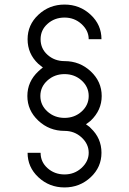

<svg xmlns="http://www.w3.org/2000/svg" viewBox="-20 -732 565 842"><path d="M263 -712Q196 -712 148 -667Q101 -623 101 -560Q101 -496 148 -452Q153 -448 158 -444Q163 -440 168 -436Q163 -432 158 -428Q153 -424 148 -419Q100 -374 100 -311Q100 -248 148 -203Q196 -158 263 -158Q306 -158 337 -130Q369 -101 369 -62Q369 -24 337 5Q306 33 263 33Q219 33 188 5Q158 -22 158 -62H101Q101 1 148 45Q196 90 263 90Q330 90 378 45Q425 1 425 -62Q425 -126 378 -170Q374 -175 368 -179Q362 -183 357 -187Q362 -191 368 -195Q374 -199 378 -203Q402 -226 414 -253Q426 -280 426 -311Q426 -374 378 -419Q330 -464 263 -464Q219 -464 188 -492Q158 -519 158 -560Q158 -600 188 -627Q219 -655 263 -655Q306 -655 337 -627Q369 -598 369 -560H425Q425 -623 378 -667Q330 -712 263 -712ZM263 -407Q307 -407 338 -379Q369 -351 369 -311Q369 -271 338 -243Q307 -215 263 -215Q219 -215 188 -243Q157 -271 157 -311Q157 -351 188 -379Q219 -407 263 -407Z"/></svg>

Font: Unageo
Style: Light
Weight: 300
Designer: Richard Sepsi
Foundry: Richard Sepsi
Version: Version 2.000